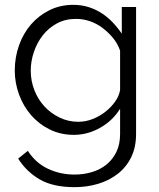

<svg xmlns="http://www.w3.org/2000/svg" viewBox="-20 -550 657 793"><path d="M285 7Q231 7 186 -15Q141 -37 108.5 -74.5Q76 -112 58.5 -160Q41 -208 41 -259Q41 -313 58.5 -362.5Q76 -412 108 -449Q140 -486 184.5 -508Q229 -530 282 -530Q316 -530 345 -521Q374 -512 399 -496Q424 -480 445 -458Q466 -436 483 -411V-521H542V3Q542 58 522 99Q502 140 467 167.5Q432 195 386 209Q340 223 288 223Q199 223 144 191Q89 159 55 105L95 73Q127 123 178 147Q229 171 288 171Q326 171 360.5 160.5Q395 150 420.5 129Q446 108 461 77Q476 46 476 3V-101Q446 -52 394 -22.5Q342 7 285 7ZM303 -47Q334 -47 363 -58.5Q392 -70 416 -89Q440 -108 456 -131Q472 -154 476 -178V-341Q466 -370 446.5 -393.5Q427 -417 403 -435Q379 -453 351 -462.5Q323 -472 294 -472Q250 -472 215.5 -453.5Q181 -435 157 -404.5Q133 -374 120 -335.5Q107 -297 107 -258Q107 -216 122 -177.5Q137 -139 163.5 -110.5Q190 -82 226 -64.5Q262 -47 303 -47Z"/></svg>

Font: Rising Sun Light
Style: Regular
Weight: 300
Designer: Matt McInerney, Pablo Impallari, Rodrigo Fuenzalida (Raleway font), Stephen Hutchings (Greek), Cristiano Sobral (main ch
Foundry: The Rising Sun Project Authors
Version: Version 4.327; ttfautohint (v1.8.4.7-5d5b-dirty)